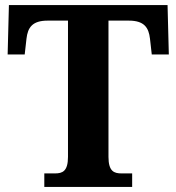

<svg xmlns="http://www.w3.org/2000/svg" viewBox="-20 -734 693 754"><path d="M154 0H499V-53H457C428 -53 406 -61 406 -118V-653H486C546 -653 564 -626 569 -582L576 -520H643L638 -714H15L10 -520H77L84 -582C89 -626 107 -653 167 -653H247V-118C247 -61 225 -53 196 -53H154Z"/></svg>

Font: Noto Serif NP Hmong
Style: Bold
Weight: 700
Designer: Dalton Maag Ltd
Foundry: Dalton Maag Ltd
Version: Version 1.001